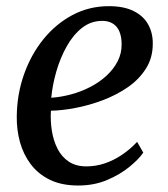

<svg xmlns="http://www.w3.org/2000/svg" viewBox="-20 -576 532 607"><path d="M433 -93.5Q419 -73 389.5 -48.8Q360 -24.5 318.8 -7Q277.5 10.5 227.5 10.5Q175 10.5 138 -7.5Q101 -25.5 77.5 -56.5Q54 -87.5 43.2 -126.5Q32.5 -165.5 33 -207Q33.5 -277.5 55.8 -340.5Q78 -403.5 117.2 -452Q156.5 -500.5 209.2 -528.5Q262 -556.5 324 -556.5Q371.5 -556.5 402.2 -541.2Q433 -526 448 -499.5Q463 -473 463 -439.5Q463.5 -394.5 441.8 -359.8Q420 -325 384 -300.2Q348 -275.5 305 -259.2Q262 -243 218.8 -234.8Q175.5 -226.5 141 -226Q139 -193.5 144 -162.2Q149 -131 162 -105.5Q175 -80 197.5 -65Q220 -50 253 -50Q283 -50 311.2 -59.5Q339.5 -69 365.5 -86.5Q391.5 -104 413.5 -127.5ZM303 -510Q267.5 -510 239.2 -487.8Q211 -465.5 190.8 -429.2Q170.5 -393 158.2 -350.5Q146 -308 142 -267Q172.5 -269 204.2 -277.5Q236 -286 264.8 -300.8Q293.5 -315.5 316 -336Q338.5 -356.5 351.8 -382Q365 -407.5 364.5 -437Q364 -473.5 348 -491.8Q332 -510 303 -510Z"/></svg>

Font: Merriweather 48pt
Style: Italic
Weight: 400
Italic angle: -7.8°
Version: Version 2.101